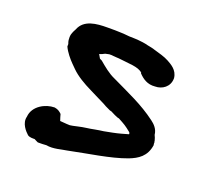

<svg xmlns="http://www.w3.org/2000/svg" viewBox="-87 -561 704 657"><g transform="rotate(20 265.5 -232.5)"><path d="M45 -77C38 -51 60 -28 70 -19C77 -13 91 -14 96 -14C100 -12 105 -9 110 -7H114C123 -7 129 -7 141 -8C167 -3 196 -13 213 -15C284 -30 362 -40 421 -62C452 -74 480 -91 486 -134C485 -137 485 -137 485 -141V-145C484 -146 484 -146 484 -148V-149C482 -157 480 -162 477 -168C475 -189 461 -202 449 -211C397 -250 344 -272 282 -302C259 -312 239 -329 220 -345L212 -349C209 -353 208 -357 204 -363C211 -365 216 -367 223 -371L237 -374H247C247 -374 250 -373 257 -373C260 -373 264 -372 272 -372C309 -367 345 -368 361 -352V-350C375 -335 394 -321 422 -324C447 -324 473 -341 473 -372V-373C470 -402 446 -414 432 -422C416 -431 395 -436 375 -442C374 -442 371 -444 364 -445L349 -448C339 -451 322 -453 310 -454C303 -454 294 -455 280 -455C273 -456 265 -456 258 -457H257C249 -457 238 -458 227 -458H200C160 -458 115 -454 100 -415C97 -410 93 -402 90 -392V-391C90 -391 89 -388 89 -383C89 -375 89 -369 93 -359V-350C101 -332 118 -312 129 -301L144 -286C163 -267 192 -250 219 -237L243 -225C258 -217 275 -210 286 -203L305 -194C307 -194 309 -193 310 -193L326 -185L338 -180L343 -179C367 -166 371 -164 392 -147C393 -145 394 -144 394 -143V-140C377 -135 360 -130 340 -126L309 -120C300 -119 288 -117 277 -115C259 -111 240 -110 220 -105C214 -104 193 -98 187 -100H183C181 -100 161 -102 157 -102C154 -110 152 -118 150 -125C144 -131 137 -137 124 -139H123C91 -139 48 -117 45 -77Z"/></g></svg>

Font: Scribbler
Style: Blk
Weight: 900
Designer: Mew Too
Foundry: Cannot Into Space Fonts
Version: Version 1.001